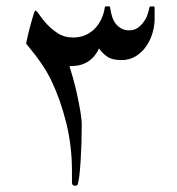

<svg xmlns="http://www.w3.org/2000/svg" viewBox="-20 -496 556 602"><path d="M464.8 -436.5Q464.8 -415 458 -392.1Q451.2 -369.1 438.2 -350.6Q425.3 -332 405.8 -319.8Q386.2 -307.6 360.4 -307.6Q331.5 -307.6 315.9 -318.6Q300.3 -329.6 290.5 -344.2Q281.7 -325.7 270.5 -314.7Q259.3 -303.7 246.8 -297.9Q234.4 -292 221.9 -290.3Q209.5 -288.6 197.8 -288.6Q201.7 -276.9 208.5 -252.9Q215.3 -229 221.4 -201.2Q227.5 -173.3 231.9 -147.2Q236.3 -121.1 236.3 -105Q236.3 -76.7 235.4 -47.6Q234.4 -18.6 232.9 6.6Q231.4 31.7 229.2 51Q227.1 70.3 224.1 80.1Q224.1 86.4 215.3 86.4Q211.4 86.4 208.5 84.2Q205.6 82 205.6 75.2V41Q205.6 -39.6 187.5 -111.6Q169.4 -183.6 142.6 -239.7Q129.9 -266.6 115.5 -288.3Q101.1 -310.1 89.1 -325.4Q77.1 -340.8 69.6 -349.6Q62 -358.4 62 -359.9Q62 -361.3 64 -369.6Q65.9 -377.9 68.4 -389.2Q70.8 -400.4 74.5 -413.3Q78.1 -426.3 81.3 -437.5Q84.5 -448.7 86.9 -455.8Q89.4 -462.9 90.8 -462.9Q94.7 -462.9 103.5 -449.7Q112.3 -436.5 126.7 -420.7Q141.1 -404.8 161.4 -391.6Q181.6 -378.4 209 -378.4Q230.5 -378.4 247.3 -385.7Q264.2 -393.1 276.9 -406Q289.6 -418.9 297.6 -436Q305.7 -453.1 308.6 -472.7Q309.1 -476.1 312.5 -476.1H320.8Q324.7 -476.1 325.4 -472.4Q326.2 -468.8 326.2 -466.8Q328.1 -454.6 332 -442.6Q335.9 -430.7 343 -421.6Q350.1 -412.6 360.4 -406.7Q370.6 -400.9 385.3 -400.9Q400.9 -400.9 412.1 -408.9Q423.3 -417 431.2 -428.2Q439 -439.5 443.1 -452.1Q447.3 -464.8 448.7 -473.6Q450.2 -475.1 450.9 -475.6Q451.7 -476.1 457 -476.1Q464.8 -476.1 464.8 -472.7Z"/></svg>

Font: Accordance
Style: Regular
Weight: 400
Version: Version 1.1 (build May 11, 2018) Miklal Software Solutions, 